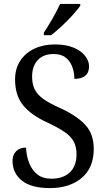

<svg xmlns="http://www.w3.org/2000/svg" viewBox="-20 -951 544 981"><path d="M235 10Q139 10 91.5 -28.5Q44 -67 44 -129Q44 -160 62.5 -178.5Q81 -197 113 -197Q115 -153 129.5 -117Q144 -81 171.5 -59.5Q199 -38 242 -38Q303 -38 337 -70.5Q371 -103 371 -163Q371 -201 356.5 -228Q342 -255 309.5 -277Q277 -299 224 -324Q140 -362 98.5 -412.5Q57 -463 57 -545Q57 -600 83.5 -640.5Q110 -681 156 -702.5Q202 -724 260 -724Q316 -724 355 -708Q394 -692 414.5 -666Q435 -640 435 -612Q435 -579 415 -563.5Q395 -548 360 -548Q360 -580 349.5 -609Q339 -638 316 -656.5Q293 -675 254 -675Q201 -675 172.5 -643.5Q144 -612 144 -560Q144 -521 157.5 -494Q171 -467 202 -445Q233 -423 287 -399Q369 -362 414 -315Q459 -268 459 -190Q459 -94 397.5 -42Q336 10 235 10ZM204 -784Q225 -816 248.5 -856.5Q272 -897 287 -931H390V-921Q378 -904 352.5 -875.5Q327 -847 296.5 -818.5Q266 -790 241 -771H204Z"/></svg>

Font: Noto Serif SemiCondensed
Style: Regular
Weight: 400
Width: 4
Designer: Monotype Design Team
Foundry: Monotype Imaging Inc.
Version: Version 2.013